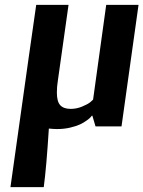

<svg xmlns="http://www.w3.org/2000/svg" viewBox="-20 -520 590 790"><path d="M480 0H373L360 -44H358Q356 -42 353 -38Q350 -34 337 -24.5Q324 -15 309 -8Q294 -1 269 5Q244 11 215 11Q201 11 181 9Q171 169 160 250H23L98 -283L129 -500H262L218 -188Q214 -163 214 -139Q214 -102 228 -87Q242 -72 271 -72Q295 -72 318 -81.5Q341 -91 352 -100L363 -110L417 -500H550Z"/></svg>

Font: Arsenal
Style: Bold Italic
Weight: 700
Italic angle: -9.10001°
Designer: Andrij Shevchenko
Foundry: Stairsfor
Version: Version 2.001;PS 002.001;hotconv 1.0.88;makeotf.lib2.5.64775